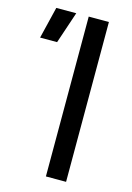

<svg xmlns="http://www.w3.org/2000/svg" viewBox="-212 -762 561 818"><g transform="rotate(15 68.5 -352.5)"><path d="M75 0V-705H164V0ZM-102 -565 -68 -705H20L-27 -565Z"/></g></svg>

Font: TikTok Sans 24pt
Style: Regular
Weight: 400
Version: Version 4.000